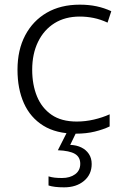

<svg xmlns="http://www.w3.org/2000/svg" viewBox="-20 -563 526 823"><path d="M305 10Q221 10 165.5 -24.5Q110 -59 82.5 -120.5Q55 -182 55 -264Q55 -349 88 -411.5Q121 -474 180.5 -508.5Q240 -543 322 -543Q361 -543 394 -536Q427 -529 457 -515L441 -466Q411 -480 381.5 -486Q352 -492 322 -492Q259 -492 213.5 -463.5Q168 -435 143 -383.5Q118 -332 118 -264Q118 -200 138.5 -150Q159 -100 201 -71Q243 -42 309 -42Q346 -42 382.5 -50.5Q419 -59 450 -73V-21Q423 -8 386.5 1Q350 10 305 10ZM373 140Q373 185 340 212.5Q307 240 255 240Q233 240 216.5 238Q200 236 188 232V193Q201 197 214.5 198.5Q228 200 246 200Q280 200 302 184Q324 168 324 139Q324 110 301 96.5Q278 83 228 81L269 0H309L281 58Q308 59 328.5 69Q349 79 361 97Q373 115 373 140Z"/></svg>

Font: Noto Sans Hebrew Thin Light
Style: Regular
Weight: 300
Version: Version 3.001